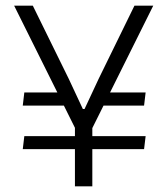

<svg xmlns="http://www.w3.org/2000/svg" viewBox="-20 -659 594 679"><path d="M321 -285.5 334.5 -332H495L489.5 -285.5ZM66 -177.5H495L489.5 -131.5H60.5ZM218 -332 231.5 -285.5H60.5L66 -332ZM249 -199 30 -639H96L223 -380.5L273 -273.5H279L329 -380.5L455.5 -639H522L303 -199ZM245 0V-258.5H306.5V0Z"/></svg>

Font: Anek Gujarati Medium Light
Style: Regular
Weight: 300
Version: Version 1.003